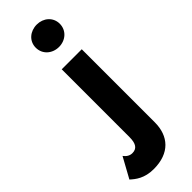

<svg xmlns="http://www.w3.org/2000/svg" viewBox="-406 -732 989 989"><g transform="rotate(-45 89.0 -237.5)"><path d="M45 -633C45 -585 84 -551 133 -551C181 -551 220 -585 220 -633C220 -681 181 -714 133 -714C84 -714 45 -681 45 -633ZM-33 77 -94 188C-70 210 -34 239 33 239C149 239 207 172 207 72V-460H61V34C61 81 46 103 13 103C-6 103 -21 93 -33 77Z"/></g></svg>

Font: Jost
Style: Bold
Weight: 700
Version: Version 3.710